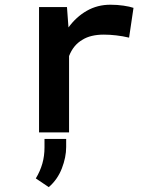

<svg xmlns="http://www.w3.org/2000/svg" viewBox="-20 -558 640 809"><path d="M444.8 -538.1Q390.6 -538.1 345.7 -512.5Q300.8 -486.8 268.6 -442.4L267.6 -454.6L262.2 -528.3H144.5V0H271V-321.8Q279.8 -344.7 293.9 -362.1Q308.1 -379.4 327.6 -390.6Q344.7 -401.4 367.2 -406.7Q389.6 -412.1 417.5 -412.1Q442.9 -412.1 470 -408.9Q497.1 -405.8 523.9 -399.4L542.5 -524.9Q526.9 -530.3 500.5 -534.2Q474.1 -538.1 444.8 -538.1ZM258.8 61.5V27.3H167.5V63Q167.5 99.6 158.4 131.3Q149.4 163.1 130.9 193.8L185.5 230.5Q222.7 198.2 240.7 151.4Q258.8 104.5 258.8 61.5Z"/></svg>

Font: Roboto Mono SemiBold
Style: Regular
Weight: 600
Monospace: yes
Designer: Google
Version: Version 3.000